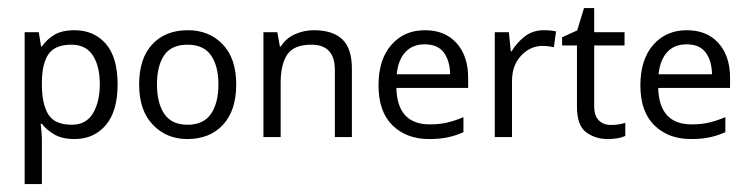

<svg xmlns="http://www.w3.org/2000/svg" viewBox="-20 -342 1866 479"><path d="M166 -266.6Q214.4 -266.6 243.9 -232.9Q273.4 -199.2 273.4 -131.3Q273.4 -64.5 243.9 -29.8Q214.4 4.9 165.5 4.9Q135.3 4.9 115.5 -6.6Q95.7 -18.1 84.5 -33.2H81.5Q82.5 -24.9 83.5 -12.2Q84.5 0.5 84.5 9.8V117.2H41.5V-261.7H76.7L82.5 -226.1H84.5Q96.2 -243.2 115.2 -254.9Q134.3 -266.6 166 -266.6ZM158.2 -230.5Q118.2 -230.5 101.8 -208Q85.4 -185.5 84.5 -139.6V-131.3Q84.5 -83 100.3 -56.9Q116.2 -30.8 159.2 -30.8Q194.8 -30.8 211.9 -59.3Q229 -87.9 229 -131.8Q229 -176.8 211.7 -203.6Q194.3 -230.5 158.2 -230.5Z M569.3 -131.3Q569.3 -66.4 536.4 -30.8Q503.4 4.9 447.3 4.9Q395.5 4.9 361.3 -30.8Q327.1 -66.4 327.1 -131.3Q327.1 -196.3 359.9 -231.4Q392.6 -266.6 448.7 -266.6Q502 -266.6 535.6 -231.4Q569.3 -196.3 569.3 -131.3ZM371.6 -131.3Q371.6 -85 389.9 -57.9Q408.2 -30.8 448.2 -30.8Q487.8 -30.8 506.3 -57.9Q524.9 -85 524.9 -131.3Q524.9 -177.7 506.3 -204.1Q487.8 -230.5 447.8 -230.5Q407.7 -230.5 389.6 -204.1Q371.6 -177.7 371.6 -131.3Z M763.2 -266.6Q810.1 -266.6 834 -243.9Q857.9 -221.2 857.9 -170.4V0H815.4V-167.5Q815.4 -230.5 756.8 -230.5Q713.4 -230.5 696.8 -206.1Q680.2 -181.6 680.2 -135.7V0H637.2V-261.7H671.9L678.2 -226.1H680.7Q693.4 -246.6 715.8 -256.6Q738.3 -266.6 763.2 -266.6Z M1040 -266.6Q1090.3 -266.6 1119.1 -234.4Q1147.9 -202.1 1147.9 -148.4V-122.6H968.8Q971.2 -31.7 1052.2 -31.7Q1077.1 -31.7 1096.4 -36.4Q1115.7 -41 1136.2 -49.8V-12.2Q1116.2 -3.4 1096.7 0.7Q1077.1 4.9 1050.3 4.9Q994.1 4.9 959.2 -29.3Q924.3 -63.5 924.3 -128.9Q924.3 -193.4 956.3 -230Q988.3 -266.6 1040 -266.6ZM1039.6 -231.4Q1008.8 -231.4 991 -211.7Q973.1 -191.9 969.7 -156.7H1103Q1102.5 -189.9 1087.4 -210.7Q1072.3 -231.4 1039.6 -231.4Z M1336.4 -266.6Q1354 -266.6 1367.2 -263.7L1361.8 -224.1Q1347.2 -227.5 1333.5 -227.5Q1303.2 -227.5 1280.3 -203.4Q1257.3 -179.2 1257.3 -139.6V0H1214.4V-261.7H1249.5L1254.4 -213.9H1256.3Q1269 -235.4 1289.1 -251Q1309.1 -266.6 1336.4 -266.6Z M1503.4 -30.3Q1524.9 -30.3 1540 -35.6V-2.9Q1523.4 4.9 1496.1 4.9Q1465.3 4.9 1442.4 -12Q1419.4 -28.8 1419.4 -76.2V-228.5H1382.3V-249L1419.9 -266.1L1437 -321.8H1462.4V-261.7H1538.1V-228.5H1462.4V-77.1Q1462.4 -53.2 1473.9 -41.7Q1485.4 -30.3 1503.4 -30.3Z M1693.4 -266.6Q1743.7 -266.6 1772.5 -234.4Q1801.3 -202.1 1801.3 -148.4V-122.6H1622.1Q1624.5 -31.7 1705.6 -31.7Q1730.5 -31.7 1749.8 -36.4Q1769 -41 1789.6 -49.8V-12.2Q1769.5 -3.4 1750 0.7Q1730.5 4.9 1703.6 4.9Q1647.5 4.9 1612.5 -29.3Q1577.6 -63.5 1577.6 -128.9Q1577.6 -193.4 1609.6 -230Q1641.6 -266.6 1693.4 -266.6ZM1692.9 -231.4Q1662.1 -231.4 1644.3 -211.7Q1626.5 -191.9 1623 -156.7H1756.3Q1755.9 -189.9 1740.7 -210.7Q1725.6 -231.4 1692.9 -231.4Z"/></svg>

Font: NotoSansOldHungarianUI
Style: Regular
Weight: 400
Designer: Monotype Design Team
Foundry: Monotype Imaging Inc.
Version: Version 1001.000; ttfautohint (v1.8.4.7-5d5b)